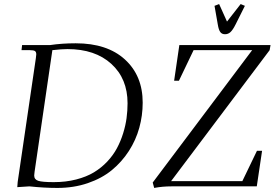

<svg xmlns="http://www.w3.org/2000/svg" viewBox="-20 -926 1374 954"><path d="M738.8 -19 1232.9 -676.8H941.9L869.1 -524.9H845.2L871.1 -702.1H1324.2L1319.8 -676.8L830.1 -25.9H1184.1L1256.8 -176.8H1282.2L1255.9 0H832Q787.1 0 746.1 7.8ZM1045.9 -897 1068.8 -905.8 1107.9 -818.8 1175.8 -905.8 1196.8 -897 1150.9 -805.2Q1137.2 -777.8 1125.5 -766.8Q1113.8 -755.9 1098.1 -755.9Q1082.5 -755.9 1074.5 -766.8Q1066.4 -777.8 1062 -805.2ZM65.9 3.9 67.9 -22 158.2 -637.2Q160.2 -650.9 160.2 -655.8Q160.2 -668.5 153.3 -672.6Q146.5 -676.8 127.9 -676.8H86.9L89.8 -702.1H229Q288.1 -710.9 356 -710.9Q512.7 -710.9 600.8 -630.4Q689 -549.8 689 -416Q689 -352.1 672.1 -291Q655.3 -230 620.4 -175.8Q585.4 -121.6 535.9 -80.8Q486.3 -40 416.5 -16.1Q346.7 7.8 265.1 7.8Q199.2 7.8 126 0ZM149.9 -54.2Q149.9 -34.2 169.9 -27.6Q189.9 -21 247.1 -21Q307.1 -21 358.4 -34.2Q409.7 -47.4 446.8 -69.8Q483.9 -92.3 513.2 -123.5Q542.5 -154.8 561 -189.5Q579.6 -224.1 591.8 -263.4Q604 -302.7 608.9 -339.4Q613.8 -376 613.8 -413.1Q613.8 -535.2 533.2 -608.6Q452.6 -682.1 314.9 -682.1Q287.6 -682.1 240.2 -676.8L151.9 -73.2Q149.9 -59.6 149.9 -54.2Z"/></svg>

Font: Dihjauti
Style: Italic
Weight: 400
Italic angle: -9°
Designer: T. Christopher White
Version: Version 3.0.0